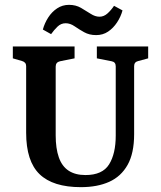

<svg xmlns="http://www.w3.org/2000/svg" viewBox="-20 -764 665 793"><path d="M592 -572V-523L551 -512Q534 -508 534 -491V-210Q534 -131 507 -83Q480 -35 431 -13Q382 9 314 9Q199 9 143.5 -44.5Q88 -98 88 -216V-491Q88 -507 71 -512L33 -523V-572H288V-523L228 -511Q210 -507 210 -489V-205Q210 -151 223 -114Q236 -77 263.5 -59Q291 -41 333 -41Q403 -41 430.5 -85Q458 -129 458 -204V-490Q458 -508 441 -511L380 -523V-572ZM377 -619Q349 -619 327.5 -631Q306 -643 288 -655.5Q270 -668 251 -668Q232 -668 217.5 -654Q203 -640 191 -623L157 -642Q164 -668 179 -691.5Q194 -715 216 -729.5Q238 -744 265 -744Q293 -744 314.5 -731.5Q336 -719 354.5 -707Q373 -695 391 -695Q409 -695 424 -708.5Q439 -722 451 -740L486 -721Q479 -695 463.5 -671.5Q448 -648 426.5 -633.5Q405 -619 377 -619Z"/></svg>

Font: Yrsa SemiBold
Style: Regular
Weight: 600
Version: Version 2.004